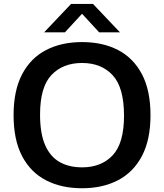

<svg xmlns="http://www.w3.org/2000/svg" viewBox="-20 -968 852 997"><path d="M406 9.5Q298.5 9.5 218.5 -32Q138.5 -73.5 94.5 -157.8Q50.5 -242 50.5 -370Q50.5 -498 94.8 -582.2Q139 -666.5 219 -708Q299 -749.5 406 -749.5Q514 -749.5 593.8 -707.8Q673.5 -666 717.5 -581.8Q761.5 -497.5 761.5 -370Q761.5 -242.5 717.2 -158.2Q673 -74 593 -32.2Q513 9.5 406 9.5ZM406 -99Q506.5 -99 565.2 -161.8Q624 -224.5 624 -367Q624 -514 565 -577.5Q506 -641 406 -641Q306.5 -641 247.2 -578.5Q188 -516 188 -373Q188 -274.5 214.5 -214.2Q241 -154 290 -126.5Q339 -99 406 -99ZM209 -800 349 -947.5H463L603 -800H495L406 -896.5L317 -800Z"/></svg>

Font: Encode Sans Semi Expanded SemiBold
Style: Regular
Weight: 600
Width: 6
Designer: Multiple Designers
Foundry: Impallari Type
Version: Version 3.000; ttfautohint (v1.8.3) -l 8 -r 50 -G 200 -x 14 